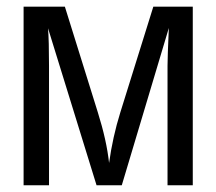

<svg xmlns="http://www.w3.org/2000/svg" viewBox="-20 -548 640 568"><path d="M475.6 0V-353.5Q475.6 -379.4 479.5 -465.3L340.3 0H265.6L122.1 -464.4Q125 -427.7 125 -353.5V0H49.8V-528.3H171.9L269.5 -215.3Q295.4 -132.8 302.7 -65.9Q313.5 -143.6 335.9 -215.3L433.6 -528.3H550.3V0Z"/></svg>

Font: Courier New
Style: Regular
Weight: 400
Designer: Steve Matteson
Foundry: Ascender Corporation
Version: Version 2.00.3